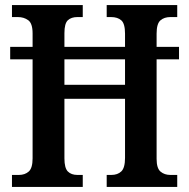

<svg xmlns="http://www.w3.org/2000/svg" viewBox="-20 -734 742 754"><path d="M27 0V-47H54Q78 -47 93 -60.5Q108 -74 108 -112V-501H20V-550H108V-603Q108 -642 91 -654.5Q74 -667 50 -667H27V-714H305V-667H284Q260 -667 246.5 -654.5Q233 -642 233 -604V-550H471V-602Q471 -641 456.5 -654Q442 -667 416 -667H399V-714H676V-667H649Q625 -667 610 -654Q595 -641 595 -602V-550H683V-501H595V-110Q595 -73 610.5 -60Q626 -47 649 -47H676V0H399V-47H417Q442 -47 456.5 -61Q471 -75 471 -114V-346H233V-112Q233 -74 246.5 -60.5Q260 -47 284 -47H305V0ZM233 -401H471V-501H233Z"/></svg>

Font: Noto Serif Khmer Condensed SemiBold
Style: Regular
Weight: 600
Width: 3
Designer: Danh Hong and the Monotype Design Team
Foundry: Monotype Imaging Inc.
Version: Version 2.004; ttfautohint (v1.8.4.7-5d5b)